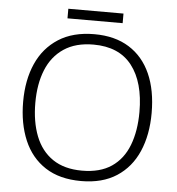

<svg xmlns="http://www.w3.org/2000/svg" viewBox="-57 -960 882 957"><g transform="rotate(5 384.0 -481.0)"><path d="M705 -424Q705 -315 669 -232Q633 -149 561.5 -102.5Q490 -56 384 -56Q276 -56 204.5 -102.5Q133 -149 97.5 -232.5Q62 -316 62 -425Q62 -534 98.5 -616Q135 -698 207.5 -744.5Q280 -791 387 -791Q490 -791 561 -746.5Q632 -702 668.5 -620Q705 -538 705 -424ZM123 -425Q123 -330 151 -258.5Q179 -187 237 -147.5Q295 -108 384 -108Q474 -108 531.5 -147Q589 -186 616.5 -257.5Q644 -329 644 -424Q644 -573 579.5 -656Q515 -739 387 -739Q298 -739 239 -699.5Q180 -660 151.5 -589.5Q123 -519 123 -425ZM522 -906V-858H246V-906Z"/></g></svg>

Font: Noto Sans Malayalam UI Light
Style: Regular
Weight: 300
Designer: Jelle Bosma - Monotype Design Team
Foundry: Monotype Imaging Inc.
Version: Version 2.104; ttfautohint (v1.8.4.7-5d5b)